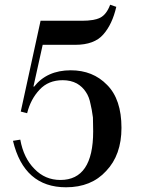

<svg xmlns="http://www.w3.org/2000/svg" viewBox="-20 -782 596 814"><path d="M68 -309 152 -694H328Q379 -694 405 -707Q432 -721 447 -762L473 -753Q456 -679 418 -636Q380 -592 299 -592H161L122 -416L124 -414Q179 -484 280 -484Q374 -484 434 -422Q495 -361 495 -240Q495 -125 430 -57Q367 12 260 12Q82 12 35 -185L66 -190Q80 -112 126 -66Q171 -19 236 -19Q375 -19 375 -225Q375 -237 374.5 -256.5Q374 -276 374 -284Q369 -321 364 -340Q358 -372 344 -392Q330 -414 306 -428Q280 -442 246 -442Q185 -442 148 -402Q110 -362 95 -302Z"/></svg>

Font: Bailleul Roman
Style: Roman
Weight: 400
Version: Version 1